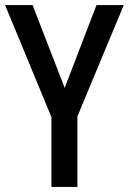

<svg xmlns="http://www.w3.org/2000/svg" viewBox="-20 -734 506 754"><path d="M234 -389 108 -714H0L182 -274V0H284V-277L466 -714H359Z"/></svg>

Font: Noto Sans Gurmukhi UI Condensed Medium
Style: Regular
Weight: 500
Width: 3
Designer: Jelle Bosma - Monotype Design Team
Foundry: Monotype Imaging Inc.
Version: Version 2.004